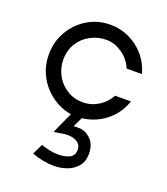

<svg xmlns="http://www.w3.org/2000/svg" viewBox="-132 -542 784 899"><g transform="rotate(20 260.5 -93.0)"><path d="M259 10Q219 10 180 -7Q141 -24 109.5 -54.5Q78 -85 59 -127Q40 -169 40 -220Q40 -283 70 -335Q100 -387 151 -418Q202 -449 265 -449Q314 -449 357.5 -429Q401 -409 434 -371.5Q467 -334 481 -282H405Q387 -325 349 -350.5Q311 -376 272 -376Q229 -376 192.5 -356.5Q156 -337 134 -302Q112 -267 112 -220Q112 -178 132 -142Q152 -106 187 -84.5Q222 -63 265 -63Q307 -63 342.5 -85Q378 -107 398 -144H477Q460 -95 427 -60.5Q394 -26 351 -8Q308 10 259 10ZM130 242 155 190Q177 197 198.5 201.5Q220 206 240 206Q273 206 296.5 195Q320 184 320 153Q320 130 300.5 117.5Q281 105 254 105Q237 105 219 108.5Q201 112 185 114L251 -32L307 -33L264 57Q265 56 290 56Q322 56 349 81.5Q376 107 376 154Q376 193 355.5 217Q335 241 304 252Q273 263 240 263Q214 263 185 257.5Q156 252 130 242Z"/></g></svg>

Font: Teachers
Style: Regular
Weight: 400
Designer: Alfredo Marco Pradil, Chank Diesel
Version: Version 1.001